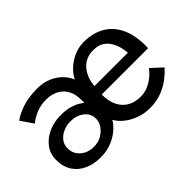

<svg xmlns="http://www.w3.org/2000/svg" viewBox="-73 -650 890 890"><g transform="rotate(-45 372.0 -205.0)"><path d="M186 12Q143.5 12 108.2 -3.2Q73 -18.5 52.2 -49.5Q31.5 -80.5 31.5 -126.5Q31.5 -165 53.2 -194.5Q75 -224 111.8 -241Q148.5 -258 193.5 -258Q228 -258 252.5 -250.8Q277 -243.5 292 -234.2Q307 -225 311.5 -220V-239Q311.5 -272.5 301.5 -295Q291.5 -317.5 274.8 -331.2Q258 -345 237.8 -351Q217.5 -357 197 -357Q157 -357 126 -342.5Q95 -328 81.5 -314.5L39.5 -375.5Q56.5 -390.5 99.5 -406.5Q142.5 -422.5 202.5 -422.5Q245 -422.5 276.5 -408.2Q308 -394 328 -372.5Q348 -351 356.5 -328.5Q366 -349.5 388 -371.2Q410 -393 441.5 -407.8Q473 -422.5 509.5 -422.5Q566.5 -422.5 609.5 -398.5Q652.5 -374.5 676.2 -326.5Q700 -278.5 700 -205Q700 -200.5 699.5 -197.8Q699 -195 699 -191H395.5Q395.5 -146 411 -115.8Q426.5 -85.5 453.5 -70.8Q480.5 -56 515 -56Q546 -56 570.8 -68.2Q595.5 -80.5 612.8 -96.5Q630 -112.5 637.5 -123L690.5 -74Q675 -56 649.8 -36Q624.5 -16 589.2 -2Q554 12 509.5 12Q473.5 12 441 0.2Q408.5 -11.5 384.2 -31Q360 -50.5 347 -73.5Q340.5 -58.5 319 -38.2Q297.5 -18 263.8 -3Q230 12 186 12ZM196.5 -45Q226 -44.5 248.8 -57.2Q271.5 -70 284.8 -89.8Q298 -109.5 298 -130Q298 -164.5 271 -185.2Q244 -206 204.5 -206Q181.5 -206 159 -196.8Q136.5 -187.5 121.8 -169.5Q107 -151.5 107 -126Q107 -91.5 132.8 -68.5Q158.5 -45.5 196.5 -45ZM399.5 -242.5H618.5Q617.5 -255 613.2 -275.2Q609 -295.5 598 -316Q587 -336.5 566.8 -350.5Q546.5 -364.5 513.5 -364.5Q463.5 -364.5 433.8 -330.8Q404 -297 399.5 -242.5Z"/></g></svg>

Font: League Spartan Thin
Style: Regular
Weight: 400
Version: Version 2.002